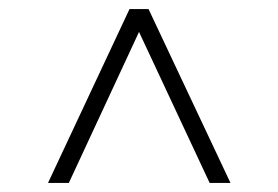

<svg xmlns="http://www.w3.org/2000/svg" viewBox="-20 -735 615 424"><path d="M443 -331 287 -664.5 132 -331H86L266 -715H308L489 -331Z"/></svg>

Font: Newsreader 72pt
Style: Bold
Weight: 700
Designer: Hugues Gentile
Foundry: Production Type
Version: Version 1.003; ttfautohint (v1.8.3)